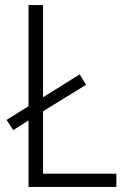

<svg xmlns="http://www.w3.org/2000/svg" viewBox="-20 -734 499 754"><path d="M92 0V-261L32 -223L6 -263L92 -317V-714H149V-352L293 -442L318 -401L149 -297V-52H437V0Z"/></svg>

Font: Noto Sans Kannada SemiCondensed Light
Style: Regular
Weight: 300
Width: 4
Designer: Jelle Bosma - Monotype Design Team
Foundry: Monotype Imaging Inc.
Version: Version 2.005; ttfautohint (v1.8.4.7-5d5b)